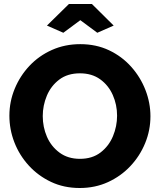

<svg xmlns="http://www.w3.org/2000/svg" viewBox="-20 -935 800 961"><path d="M379 6Q300 6 235.5 -24.5Q171 -55 124 -106.5Q77 -158 52 -222.5Q27 -287 27 -356Q27 -426 53.5 -490.5Q80 -555 127.5 -605.5Q175 -656 240 -685Q305 -714 382 -714Q461 -714 525.5 -683.5Q590 -653 636.5 -601Q683 -549 708 -484.5Q733 -420 733 -353Q733 -283 706.5 -218.5Q680 -154 632.5 -103.5Q585 -53 520.5 -23.5Q456 6 379 6ZM194 -354Q194 -299 215 -250.5Q236 -202 278 -171Q320 -140 380 -140Q442 -140 483.5 -172Q525 -204 545.5 -253.5Q566 -303 566 -356Q566 -411 544.5 -459.5Q523 -508 481.5 -538Q440 -568 380 -568Q318 -568 276.5 -536.5Q235 -505 214.5 -456Q194 -407 194 -354ZM215 -807 325 -915H440L549 -807L467 -771L382 -834L297 -771Z"/></svg>

Font: Raleway ExtraBold
Style: Regular
Weight: 800
Designer: Matt McInerney, Pablo Impallari, Rodrigo Fuenzalida
Foundry: Matt McInerney, Pablo Impallari, Rodrigo Fuenzalida
Version: Version 4.026